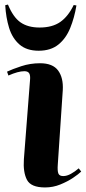

<svg xmlns="http://www.w3.org/2000/svg" viewBox="-20 -810 378 844"><path d="M112 -458Q114 -478 108.5 -487.5Q103 -497 87 -497Q60 -497 17 -478L11 -495Q34 -506 73.5 -519Q113 -532 156 -532Q212 -532 235.5 -500Q259 -468 256 -414L234 -86Q232 -59 236.5 -47.5Q241 -36 258 -36Q274 -36 292 -46Q310 -56 326 -70L337 -56Q326 -45 301.5 -28.5Q277 -12 245 1Q213 14 178 14Q116 14 98.5 -19.5Q81 -53 85 -110ZM150 -587Q97 -587 65.5 -614.5Q34 -642 20 -687.5Q6 -733 3 -787L15 -790Q38 -734 70.5 -711.5Q103 -689 154 -689Q210 -689 245 -713.5Q280 -738 304 -788L316 -786Q307 -732 288.5 -686.5Q270 -641 236.5 -614Q203 -587 150 -587Z"/></svg>

Font: Literata 72pt
Style: Bold Italic
Weight: 700
Italic angle: -2°
Designer: Latin by Veronika Burian and Jose Scaglione. Greek by Irene Vlachou. Cyrillic by Vera Evstafieva
Foundry: TypeTogether
Version: Version 3.002